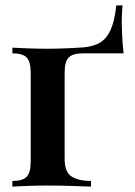

<svg xmlns="http://www.w3.org/2000/svg" viewBox="-20 -693 500 713"><path d="M435 -673Q434 -662 433 -645.5Q432 -629 432 -611Q432 -594 433.5 -562Q435 -530 439 -495H290Q251 -495 235.5 -480Q220 -465 220 -422V-103Q220 -54 246 -37.5Q272 -21 318 -21V0Q293 -1 247.5 -2.5Q202 -4 152 -4Q115 -4 79.5 -2.5Q44 -1 26 0V-21Q63 -21 78.5 -36Q94 -51 94 -93V-422Q94 -465 78.5 -480Q63 -495 26 -495V-516Q44 -515 81.5 -513.5Q119 -512 154 -512Q172 -512 194 -512.5Q216 -513 237.5 -514Q259 -515 272 -516Q314 -517 342.5 -530Q371 -543 388 -576.5Q405 -610 412 -673Z"/></svg>

Font: Playfair Display SemiBold
Style: Regular
Weight: 600
Designer: Claus Eggers Sørensen
Foundry: Claus Eggers Sørensen
Version: Version 1.203